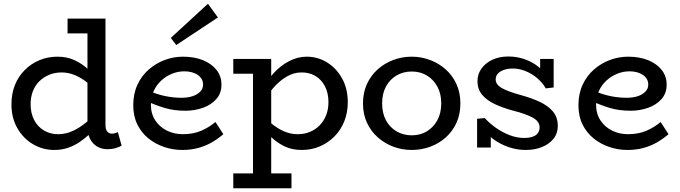

<svg xmlns="http://www.w3.org/2000/svg" viewBox="-20 -785 3621 1023"><path d="M269 14Q208 14 156 -16.5Q104 -47 72.5 -102Q41 -157 41 -229Q41 -286 59.5 -332Q78 -378 112 -412Q146 -446 190.5 -464.5Q235 -483 286 -483Q338 -483 378 -464Q418 -445 448.5 -417Q479 -389 502 -361V-289Q478 -318 447.5 -343Q417 -368 382 -383.5Q347 -399 308 -399Q272 -399 242 -386.5Q212 -374 189.5 -352Q167 -330 155 -298.5Q143 -267 143 -230Q143 -182 162 -145.5Q181 -109 215.5 -89Q250 -69 293 -70Q334 -71 370.5 -88.5Q407 -106 439.5 -133Q472 -160 499 -187V-111Q481 -92 457.5 -70.5Q434 -49 406 -29.5Q378 -10 344 2Q310 14 269 14ZM553 10Q506 10 476 -22Q446 -54 446 -113V-686H542V-121Q542 -95 551.5 -84Q561 -73 575 -73Q586 -73 594 -75.5Q602 -78 608 -81L628 -9Q617 -2 596.5 4Q576 10 553 10ZM340 -607V-686H533V-607Z M951 14Q902 14 855.5 -1.5Q809 -17 771.5 -47Q734 -77 712 -121.5Q690 -166 690 -224Q690 -286 712.5 -334Q735 -382 773 -415Q811 -448 858 -465.5Q905 -483 955 -483Q1015 -483 1061 -464.5Q1107 -446 1133.5 -412.5Q1160 -379 1160 -334Q1160 -288 1132.5 -257Q1105 -226 1061 -210.5Q1017 -195 968 -195Q907 -195 858.5 -209.5Q810 -224 764 -245L763 -305Q816 -282 860.5 -273Q905 -264 947 -264Q979 -264 1004.5 -272Q1030 -280 1046 -296Q1062 -312 1062 -334Q1062 -366 1034 -385.5Q1006 -405 962 -405Q929 -405 897.5 -392.5Q866 -380 840.5 -357Q815 -334 799.5 -301.5Q784 -269 784 -227Q784 -178 808 -142.5Q832 -107 870.5 -88.5Q909 -70 954 -70Q1010 -70 1052.5 -88.5Q1095 -107 1128 -135L1170 -70Q1142 -46 1109.5 -27Q1077 -8 1037.5 3Q998 14 951 14ZM919 -545 890 -583 1088 -765 1141 -692Z M1588 14Q1535 14 1495.5 -5.5Q1456 -25 1425.5 -54Q1395 -83 1372 -110V-181Q1395 -153 1425.5 -127.5Q1456 -102 1491.5 -86Q1527 -70 1566 -70Q1602 -70 1632 -82.5Q1662 -95 1684 -118Q1706 -141 1718 -172Q1730 -203 1730 -241Q1730 -289 1711.5 -325Q1693 -361 1660 -380.5Q1627 -400 1584 -399Q1545 -399 1506 -376Q1467 -353 1433.5 -313.5Q1400 -274 1375 -222V-298Q1399 -352 1436.5 -393.5Q1474 -435 1520 -459Q1566 -483 1614 -483Q1673 -483 1722.5 -452.5Q1772 -422 1802.5 -367.5Q1833 -313 1833 -240Q1833 -184 1814 -137.5Q1795 -91 1761.5 -57.5Q1728 -24 1684 -5Q1640 14 1588 14ZM1223 218V139H1533V218ZM1328 197V-471H1425V197ZM1223 -392V-471H1421V-392Z M2174 14Q2122 14 2075.5 -3.5Q2029 -21 1992.5 -53.5Q1956 -86 1935 -131.5Q1914 -177 1914 -234Q1914 -291 1935 -337Q1956 -383 1992.5 -415.5Q2029 -448 2075.5 -465.5Q2122 -483 2174 -483Q2224 -483 2271 -465.5Q2318 -448 2354.5 -415.5Q2391 -383 2412 -337Q2433 -291 2433 -234Q2433 -177 2412.5 -131.5Q2392 -86 2356 -53.5Q2320 -21 2273 -3.5Q2226 14 2174 14ZM2174 -64Q2219 -64 2254 -85Q2289 -106 2310 -144Q2331 -182 2331 -234Q2331 -286 2310 -324Q2289 -362 2254 -383Q2219 -404 2174 -404Q2129 -404 2093 -383Q2057 -362 2036.5 -324Q2016 -286 2016 -234Q2016 -182 2036.5 -144Q2057 -106 2093 -85Q2129 -64 2174 -64Z M2782 14Q2747 14 2713 5.5Q2679 -3 2647.5 -19.5Q2616 -36 2591 -57.5Q2566 -79 2548 -106L2595 -105V1H2522V-152L2563 -156Q2587 -129 2621.5 -104.5Q2656 -80 2695 -65Q2734 -50 2773 -50Q2798 -50 2816.5 -56Q2835 -62 2845 -75Q2855 -88 2855 -106Q2855 -122 2846 -135Q2837 -148 2819 -158Q2801 -168 2774.5 -177.5Q2748 -187 2712 -196Q2657 -211 2615 -231Q2573 -251 2548.5 -280.5Q2524 -310 2524 -352Q2524 -389 2544.5 -418.5Q2565 -448 2602 -466Q2639 -484 2689 -484Q2734 -484 2775.5 -469.5Q2817 -455 2849 -429Q2881 -403 2899 -367L2858 -368V-471H2930V-319L2888 -314Q2869 -347 2839.5 -371Q2810 -395 2777 -407.5Q2744 -420 2713 -420Q2687 -420 2666 -413Q2645 -406 2633 -393Q2621 -380 2621 -362Q2621 -347 2630.5 -335Q2640 -323 2658 -313.5Q2676 -304 2701.5 -295Q2727 -286 2760 -277Q2814 -262 2857.5 -241.5Q2901 -221 2926.5 -190.5Q2952 -160 2952 -114Q2952 -74 2929 -45.5Q2906 -17 2867.5 -1.5Q2829 14 2782 14Z M3323 14Q3274 14 3227.5 -1.5Q3181 -17 3143.5 -47Q3106 -77 3084 -121.5Q3062 -166 3062 -224Q3062 -286 3084.5 -334Q3107 -382 3145 -415Q3183 -448 3230 -465.5Q3277 -483 3327 -483Q3387 -483 3433 -464.5Q3479 -446 3505.5 -412.5Q3532 -379 3532 -334Q3532 -288 3504.5 -257Q3477 -226 3433 -210.5Q3389 -195 3340 -195Q3279 -195 3230.5 -209.5Q3182 -224 3136 -245L3135 -305Q3188 -282 3232.5 -273Q3277 -264 3319 -264Q3351 -264 3376.5 -272Q3402 -280 3418 -296Q3434 -312 3434 -334Q3434 -366 3406 -385.5Q3378 -405 3334 -405Q3301 -405 3269.5 -392.5Q3238 -380 3212.5 -357Q3187 -334 3171.5 -301.5Q3156 -269 3156 -227Q3156 -178 3180 -142.5Q3204 -107 3242.5 -88.5Q3281 -70 3326 -70Q3382 -70 3424.5 -88.5Q3467 -107 3500 -135L3542 -70Q3514 -46 3481.5 -27Q3449 -8 3409.5 3Q3370 14 3323 14Z"/></svg>

Font: BioRhyme ExtraBold
Style: Regular
Weight: 400
Version: Version 1.600;gftools[0.9.33]